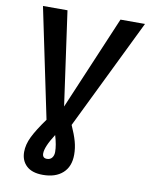

<svg xmlns="http://www.w3.org/2000/svg" viewBox="-97 -761 816 1049"><g transform="rotate(10 310.5 -236.5)"><path d="M322 -78Q344 -29 354 7Q364 43 364 80Q364 146 324 182Q284 218 214 218Q154 218 123 189Q92 160 92 112Q92 71 113.5 27Q135 -17 182 -82L55 -691H191L264 -170L485 -691H621ZM243 -8Q196 65 196 102Q196 128 221 128Q239 128 249 115.5Q259 103 259 83Q259 45 243 -8Z"/></g></svg>

Font: FiraGO Medium
Style: Italic
Weight: 500
Italic angle: -8°
Designer: bBox Type GmbH
Foundry: bBox Type GmbH
Version: Version 1.001